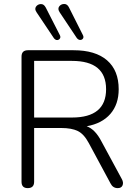

<svg xmlns="http://www.w3.org/2000/svg" viewBox="-20 -964 702 990"><path d="M156 -358H351Q527 -358 527 -504Q527 -650 351 -650H156ZM376 -768 288 -900Q276 -918 285 -930.5Q294 -943 310.5 -943.5Q327 -944 336 -925L407 -784Q413 -773 408 -765.5Q403 -758 393.5 -758Q384 -758 376 -768ZM258 -767 169 -900Q157 -917 165.5 -929.5Q174 -942 190 -943Q206 -944 216 -925L288 -784Q294 -773 289 -765.5Q284 -758 275 -757.5Q266 -757 258 -767ZM123 6Q91 6 91 -27V-672Q91 -705 124 -705H359Q472 -705 532 -653Q592 -601 592 -504Q592 -426 549 -376.5Q506 -327 427 -313Q471 -297 503 -235L608 -41Q618 -23 612 -8.5Q606 6 587 6Q562 6 550 -18L438 -226Q413 -273 381 -288.5Q349 -304 296 -304H156V-27Q156 6 123 6Z"/></svg>

Font: Chiron GoRound TC L
Style: Regular
Weight: 300
Designer: Ryoko NISHIZUKA 西塚涼子 (kana, bopomofo & ideographs); Paul D. Hunt (Latin, Greek & Cyrillic); Sandoll Communications 산돌커뮤니
Foundry: Adobe
Version: Version 1.000;hotconv 1.1.1;makeotfexe 2.6.0